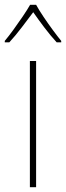

<svg xmlns="http://www.w3.org/2000/svg" viewBox="-42 -783 276 803"><path d="M109 0H83V-528H109ZM109 -763Q121 -741 140.5 -712Q160 -683 180 -656Q200 -629 214 -612V-606H195Q170 -633 143.5 -668Q117 -703 97 -732Q76 -704 49 -668.5Q22 -633 -3 -606H-22V-612Q-6 -631 14 -658.5Q34 -686 53 -714Q72 -742 84 -763Z"/></svg>

Font: Noto Sans Khmer UI SemiCondensed Thin
Style: Regular
Weight: 100
Width: 4
Designer: Danh Hong and the Monotype Design Team
Foundry: Monotype Imaging Inc.
Version: Version 2.002; ttfautohint (v1.8.4.7-5d5b)